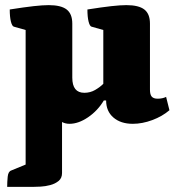

<svg xmlns="http://www.w3.org/2000/svg" viewBox="-20 -471 697 749"><path d="M8 258Q8 239 10 218.5Q12 198 24 194L80 171V-354L34 -367Q27 -369 22.5 -387Q18 -405 18 -434Q75 -443 111 -447Q147 -451 170 -451Q218 -451 240 -434Q262 -417 262 -379V-168Q262 -109 309 -109Q332 -109 351 -120Q370 -131 383 -144V-354L337 -367Q330 -369 325.5 -387Q321 -405 321 -434Q378 -443 414 -447Q450 -451 473 -451Q521 -451 543 -434Q565 -417 565 -379V-121Q565 -102 572 -94Q579 -86 595 -86Q614 -86 628 -93L641 -41Q613 -17 574 -2.5Q535 12 498 12Q451 12 422.5 -12.5Q394 -37 394 -79H385Q361 -39 323.5 -13.5Q286 12 251 12Q235 12 222 5V204Q222 224 208.5 235Q195 246 176 251Q157 256 138.5 257Q120 258 109 258Z"/></svg>

Font: Petrona Black
Style: Regular
Weight: 900
Designer: Ringo R. Seeber
Foundry: Ringo R. Seeber
Version: Version 2.001; ttfautohint (v1.8.3)